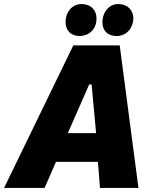

<svg xmlns="http://www.w3.org/2000/svg" viewBox="-74 -923 737 943"><path d="M-54 0H145L201 -128H407L417 0H606L514 -700H286ZM316 -746C360 -746 399 -776 400 -830C401 -874 371 -903 328 -903C283 -904 249 -868 248 -815C248 -773 274 -747 316 -746ZM497 -746C553 -746 580 -791 581 -832C581 -873 552 -903 508 -903C464 -904 430 -867 429 -814C429 -773 454 -747 497 -746ZM259 -269 364 -508H376L398 -269Z"/></svg>

Font: Fixel Text 20240404 ExtraBold
Style: Italic
Weight: 800
Width: 4
Italic angle: -10°
Designer: AlfaBravo + MacPaw
Foundry: Kyrylo Tkachov, Marchela Mozhyna, Serhii Makarenko, Maria Weinstein, Zakhar Kryvoshyya
Version: Version 1.211;Glyphs 3.2 (3225)